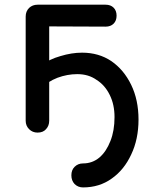

<svg xmlns="http://www.w3.org/2000/svg" viewBox="-20 -567 637 821"><path d="M335 234.4Q313.5 234.4 298.8 219.7Q285.2 205.1 285.2 182.6Q285.2 160.2 298.8 146.5Q313.5 131.8 335 131.8Q375 131.8 405.3 106.4Q434.6 81.1 452.1 36.1Q469.7 -7.8 469.7 -66.4Q469.7 -120.1 449.2 -161.1Q428.7 -203.1 392.6 -225.6Q358.4 -250 310.5 -250Q267.6 -250 225.6 -234.4Q183.6 -217.8 161.1 -192.4Q161.1 -224.6 161.1 -290Q190.4 -313.5 238.3 -327.1Q286.1 -341.8 331.1 -341.8Q402.3 -341.8 456.1 -305.7Q509.8 -268.6 541 -204.1Q572.3 -139.6 572.3 -55.7Q572.3 28.3 541 93.8Q510.7 159.2 458 196.3Q405.3 234.4 335 234.4ZM140.6 0Q119.1 0 104.5 -14.6Q89.8 -29.3 89.8 -50.8Q89.8 -199.2 89.8 -496.1Q89.8 -518.6 104.5 -533.2Q119.1 -546.9 140.6 -546.9Q238.3 -546.9 431.6 -546.9Q453.1 -546.9 465.8 -534.2Q478.5 -521.5 478.5 -500Q478.5 -478.5 465.8 -465.8Q453.1 -453.1 431.6 -453.1Q351.6 -453.1 190.4 -454.1Q190.4 -353.5 190.4 -50.8Q190.4 -29.3 176.8 -14.6Q164.1 0 140.6 0Z"/></svg>

Font: Abed
Style: Bold
Weight: 700
Designer: Johan Aakerlund
Version: Version 3.105